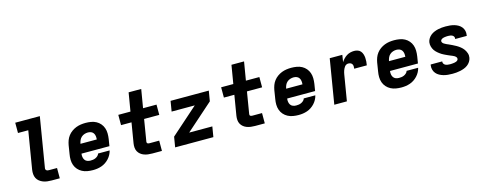

<svg xmlns="http://www.w3.org/2000/svg" viewBox="-29 -1446 5457 2164"><g transform="rotate(-15 2700.0 -363.5)"><path d="M382 0Q356 0 330.5 -3Q305 -6 282 -15Q259 -24 240 -39Q221 -54 210 -75.5Q199 -97 197 -122.5Q195 -148 199 -174L272 -615H152V-735H439L343 -155Q341 -147 343.5 -139.5Q346 -132 352 -127.5Q358 -123 366 -121.5Q374 -120 382 -120H475V0Z M861 8Q828 8 796 2.5Q764 -3 736.5 -17.5Q709 -32 688.5 -55Q668 -78 657.5 -107.5Q647 -137 646.5 -169.5Q646 -202 652 -235L668 -335Q673 -363 683 -390Q693 -417 711 -440.5Q729 -464 753.5 -481.5Q778 -499 805 -509.5Q832 -520 860 -524Q888 -528 916 -528Q948 -528 980 -522.5Q1012 -517 1039 -502.5Q1066 -488 1086 -464.5Q1106 -441 1116 -412Q1126 -383 1126.5 -350.5Q1127 -318 1122 -285L1109 -205H783Q780 -185 783 -166Q786 -147 796 -132Q806 -117 823.5 -110Q841 -103 861 -103Q876 -103 891 -105Q906 -107 920.5 -113.5Q935 -120 947.5 -131.5Q960 -143 964 -158H1099Q1093 -133 1080.5 -109.5Q1068 -86 1049.5 -66Q1031 -46 1008.5 -31Q986 -16 961 -7.5Q936 1 911 4.5Q886 8 861 8ZM991 -315Q993 -335 990.5 -354Q988 -373 978 -388Q968 -403 951 -410Q934 -417 914 -417Q894 -417 874 -410.5Q854 -404 838 -390Q822 -376 813.5 -356.5Q805 -337 801 -317V-315Z M1555 0Q1530 0 1506 -3Q1482 -6 1460 -14Q1438 -22 1420 -36.5Q1402 -51 1391 -71Q1380 -91 1378 -115.5Q1376 -140 1380 -165L1419 -400H1297V-520H1439L1475 -735H1622L1586 -520H1743V-400H1566L1524 -145Q1523 -139 1525 -133.5Q1527 -128 1532 -125Q1537 -122 1543 -121Q1549 -120 1555 -120H1667V0Z M1821 0 1841 -120 2157 -400H1887L1907 -520H2353L2333 -400L2017 -120H2287L2267 0Z M2755 0Q2730 0 2706 -3Q2682 -6 2660 -14Q2638 -22 2620 -36.5Q2602 -51 2591 -71Q2580 -91 2578 -115.5Q2576 -140 2580 -165L2619 -400H2497V-520H2639L2675 -735H2822L2786 -520H2943V-400H2766L2724 -145Q2723 -139 2725 -133.5Q2727 -128 2732 -125Q2737 -122 2743 -121Q2749 -120 2755 -120H2867V0Z M3261 8Q3228 8 3196 2.5Q3164 -3 3136.5 -17.5Q3109 -32 3088.5 -55Q3068 -78 3057.5 -107.5Q3047 -137 3046.5 -169.5Q3046 -202 3052 -235L3068 -335Q3073 -363 3083 -390Q3093 -417 3111 -440.5Q3129 -464 3153.5 -481.5Q3178 -499 3205 -509.5Q3232 -520 3260 -524Q3288 -528 3316 -528Q3348 -528 3380 -522.5Q3412 -517 3439 -502.5Q3466 -488 3486 -464.5Q3506 -441 3516 -412Q3526 -383 3526.5 -350.5Q3527 -318 3522 -285L3509 -205H3183Q3180 -185 3183 -166Q3186 -147 3196 -132Q3206 -117 3223.5 -110Q3241 -103 3261 -103Q3276 -103 3291 -105Q3306 -107 3320.5 -113.5Q3335 -120 3347.5 -131.5Q3360 -143 3364 -158H3499Q3493 -133 3480.5 -109.5Q3468 -86 3449.5 -66Q3431 -46 3408.5 -31Q3386 -16 3361 -7.5Q3336 1 3311 4.5Q3286 8 3261 8ZM3391 -315Q3393 -335 3390.5 -354Q3388 -373 3378 -388Q3368 -403 3351 -410Q3334 -417 3314 -417Q3294 -417 3274 -410.5Q3254 -404 3238 -390Q3222 -376 3213.5 -356.5Q3205 -337 3201 -317V-315Z M3678 0 3764 -520H3911L3898 -438Q3910 -457 3926.5 -474.5Q3943 -492 3963 -504.5Q3983 -517 4005.5 -522.5Q4028 -528 4050 -528Q4072 -528 4092 -521Q4112 -514 4125 -498.5Q4138 -483 4144.5 -462.5Q4151 -442 4152.5 -421Q4154 -400 4152.5 -378Q4151 -356 4147 -334H4000Q4002 -348 4001.5 -362Q4001 -376 3994.5 -387Q3988 -398 3975.5 -403Q3963 -408 3949 -408Q3938 -408 3927 -402.5Q3916 -397 3908.5 -387.5Q3901 -378 3895.5 -367Q3890 -356 3886 -345Q3882 -334 3879.5 -323Q3877 -312 3875 -301L3825 0Z M4461 8Q4428 8 4396 2.5Q4364 -3 4336.5 -17.5Q4309 -32 4288.5 -55Q4268 -78 4257.5 -107.5Q4247 -137 4246.5 -169.5Q4246 -202 4252 -235L4268 -335Q4273 -363 4283 -390Q4293 -417 4311 -440.5Q4329 -464 4353.5 -481.5Q4378 -499 4405 -509.5Q4432 -520 4460 -524Q4488 -528 4516 -528Q4548 -528 4580 -522.5Q4612 -517 4639 -502.5Q4666 -488 4686 -464.5Q4706 -441 4716 -412Q4726 -383 4726.5 -350.5Q4727 -318 4722 -285L4709 -205H4383Q4380 -185 4383 -166Q4386 -147 4396 -132Q4406 -117 4423.5 -110Q4441 -103 4461 -103Q4476 -103 4491 -105Q4506 -107 4520.5 -113.5Q4535 -120 4547.5 -131.5Q4560 -143 4564 -158H4699Q4693 -133 4680.5 -109.5Q4668 -86 4649.5 -66Q4631 -46 4608.5 -31Q4586 -16 4561 -7.5Q4536 1 4511 4.5Q4486 8 4461 8ZM4591 -315Q4593 -335 4590.5 -354Q4588 -373 4578 -388Q4568 -403 4551 -410Q4534 -417 4514 -417Q4494 -417 4474 -410.5Q4454 -404 4438 -390Q4422 -376 4413.5 -356.5Q4405 -337 4401 -317V-315Z M5057 8Q5030 8 5003.5 5.5Q4977 3 4952.5 -4Q4928 -11 4906 -23Q4884 -35 4868 -54Q4852 -73 4845.5 -98Q4839 -123 4843 -149Q4844 -151 4844 -153Q4844 -155 4845 -157H4980Q4979 -156 4979 -155.5Q4979 -155 4979 -155Q4977 -141 4984.5 -129.5Q4992 -118 5003.5 -112.5Q5015 -107 5029 -105Q5043 -103 5057 -103Q5065 -103 5074 -103.5Q5083 -104 5092 -105Q5101 -106 5110 -107.5Q5119 -109 5128 -112.5Q5137 -116 5144.5 -122.5Q5152 -129 5153 -138Q5156 -151 5147.5 -161Q5139 -171 5128.5 -177.5Q5118 -184 5106 -188.5Q5094 -193 5082.5 -198Q5071 -203 5059.5 -208Q5048 -213 5036.5 -218.5Q5025 -224 5014 -229.5Q5003 -235 4992.5 -241.5Q4982 -248 4972 -255.5Q4962 -263 4952.5 -271Q4943 -279 4934.5 -288Q4926 -297 4919 -307Q4912 -317 4907 -328.5Q4902 -340 4898.5 -352Q4895 -364 4894 -377Q4893 -390 4895 -404Q4899 -426 4912 -446.5Q4925 -467 4943.5 -481.5Q4962 -496 4984 -505Q5006 -514 5028 -519Q5050 -524 5072.5 -526Q5095 -528 5117 -528Q5143 -528 5168.5 -525.5Q5194 -523 5218 -516Q5242 -509 5263.5 -496.5Q5285 -484 5300 -465Q5315 -446 5321 -421.5Q5327 -397 5322 -371Q5322 -369 5321.5 -367Q5321 -365 5321 -363H5186Q5186 -364 5186 -364.5Q5186 -365 5186 -366Q5189 -379 5183 -390Q5177 -401 5166 -407Q5155 -413 5142.5 -415Q5130 -417 5117 -417Q5109 -417 5100.5 -416.5Q5092 -416 5084 -415Q5076 -414 5067.5 -412.5Q5059 -411 5051 -407.5Q5043 -404 5036.5 -398Q5030 -392 5028 -383Q5026 -372 5032.5 -363Q5039 -354 5048 -348Q5057 -342 5067 -337.5Q5077 -333 5086 -328H5088Q5112 -317 5135.5 -306Q5159 -295 5181.5 -282Q5204 -269 5224 -253Q5244 -237 5259 -216.5Q5274 -196 5282.5 -170Q5291 -144 5286 -117Q5282 -94 5268.5 -73Q5255 -52 5235.5 -37.5Q5216 -23 5193.5 -14.5Q5171 -6 5148 -1Q5125 4 5102 6Q5079 8 5057 8Z"/></g></svg>

Font: Iosevka SS04 Hv Ex Obl
Style: Regular
Weight: 900
Width: 7
Italic angle: -9°
Monospace: yes
Designer: Belleve Invis
Foundry: Belleve Invis
Version: Version 19.0.0; ttfautohint (v1.8.4)